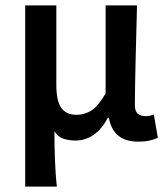

<svg xmlns="http://www.w3.org/2000/svg" viewBox="-20 -511 618 709"><path d="M73 178V-491H188V-198Q188 -139 206 -113Q224 -87 263 -87Q292 -87 317.5 -103Q343 -119 370 -166V-491H486Q485 -445 483.5 -395.5Q482 -346 481 -298Q480 -250 479 -205Q478 -160 478 -123Q478 -100 489 -91Q500 -82 518 -82Q524 -82 532 -83.5Q540 -85 548 -88L563 -2Q549 4 532.5 8Q516 12 490 12Q398 12 382 -76H378Q356 -34 325.5 -13Q295 8 259 8Q235 8 215 1.5Q195 -5 181 -26Q181 6 181.5 31.5Q182 57 183 80.5Q184 104 185.5 127.5Q187 151 190 178Z"/></svg>

Font: Giro Sans Semibold
Style: Regular
Weight: 600
Designer: Paul D. Hunt
Foundry: Adobe Systems Incorporated
Version: Version 1.000;PS 1.0;hotconv 1.0.88;makeotf.lib2.5.647800